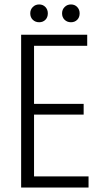

<svg xmlns="http://www.w3.org/2000/svg" viewBox="-20 -843 453 863"><path d="M75 0H378V-50H133V-328H356V-376H133V-637H372V-687H75ZM156 -743Q173 -743 184 -754Q195 -765 195 -783Q195 -800 184 -811.5Q173 -823 156 -823Q139 -823 127.5 -811.5Q116 -800 116 -783Q116 -765 127.5 -754Q139 -743 156 -743ZM299 -743Q316 -743 327 -754Q338 -765 338 -783Q338 -800 327 -811.5Q316 -823 299 -823Q282 -823 270.5 -811.5Q259 -800 259 -783Q259 -765 270.5 -754Q282 -743 299 -743Z"/></svg>

Font: Secuela Light
Style: Regular
Weight: 300
Designer: Fernando Haro
Foundry: deFharo
Version: Version 1.708